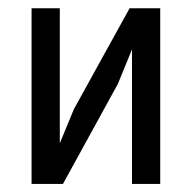

<svg xmlns="http://www.w3.org/2000/svg" viewBox="-20 -458 478 478"><path d="M128.9 -437.5V0H58.6V-437.5ZM378.9 -437.5V0H308.6V-437.5ZM350.6 -437.5 273.4 -249 136.7 0H86.9L164.1 -186.5L302.7 -437.5Z"/></svg>

Font: Sudo Var
Style: Regular
Weight: 400
Monospace: yes
Designer: Jens Kutilek
Foundry: Jens Kutilek
Version: Version 0.065;FEAKit 1.0